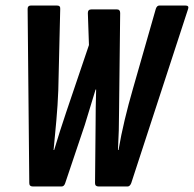

<svg xmlns="http://www.w3.org/2000/svg" viewBox="-20 -675 702 695"><path d="M99 0Q86 0 86 -12L80 -643Q80 -655 92 -655H186Q199 -655 198 -643L191 -348Q189 -295 184 -239Q179 -183 174 -132H176Q197 -202 220 -270L302 -512L298 -628Q298 -641 311 -641H403Q415 -641 415 -628L411 -275Q411 -239 410 -203.5Q409 -168 407 -132H409Q418 -185 431.5 -241.5Q445 -298 461 -353L544 -643Q548 -655 557 -655H651Q665 -655 661 -643L455 -12Q450 0 442 0H337Q324 0 324 -12L326 -222Q326 -253 326.5 -285.5Q327 -318 328 -351H326Q316 -319 306.5 -287Q297 -255 287 -223L216 -12Q212 0 203 0Z"/></svg>

Font: Sofia Sans Extra Condensed ExtraBold
Style: Italic
Weight: 800
Italic angle: -9°
Designer: Botio Nikoltchev, Ani Petrova
Foundry: lettersoup
Version: Version 4.101; ttfautohint (v1.8.4.7-5d5b)